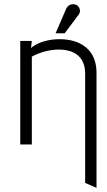

<svg xmlns="http://www.w3.org/2000/svg" viewBox="-20 -699 520 929"><path d="M293 -538 362 -630C372 -644 367 -670 345 -677C328 -682 309 -676 300 -656L249 -538ZM447 210V-346C447 -422 412 -468 362 -491C298 -521 187 -515 130 -467L134 -501H78V0H134V-425C219 -473 392 -490 392 -343V186Z"/></svg>

Font: Advent Pro
Style: Regular
Weight: 400
Designer: Andreas Kalpakidis
Foundry: Andreas Kalpakidis
Version: Version 2.002 2008